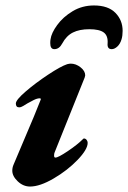

<svg xmlns="http://www.w3.org/2000/svg" viewBox="-20 -669 469 703"><path d="M25 -44Q25 -56 30 -67L104 -242L129 -304Q131 -309 125 -309Q116 -309 103 -302.5Q90 -296 80.5 -290.5Q71 -285 65 -281Q57 -276 50 -276Q38 -276 38 -290Q38 -303 74 -334Q110 -365 156 -395.5Q202 -426 226 -434Q234 -436 239 -436Q258 -436 275 -422.5Q292 -409 292 -393L290 -385L180 -111Q178 -107 178 -99Q178 -92 183 -92Q193 -92 228 -115.5Q263 -139 283 -159Q286 -162 287 -162Q293 -162 297 -157Q301 -152 301 -146Q301 -122 264 -83.5Q227 -45 176.5 -15.5Q126 14 90 14Q65 14 45 -5Q25 -24 25 -44ZM429 -556Q429 -538 425 -525Q420 -508 409.5 -498.5Q399 -489 389 -489Q372 -489 374 -510Q376 -538 360 -550Q344 -562 307 -562Q271 -562 247 -550Q223 -538 208 -510Q197 -489 179 -489Q164 -489 164 -511Q164 -520 165 -525Q168 -548 189.5 -577.5Q211 -607 246 -628Q281 -649 324 -649Q376 -649 402.5 -622Q429 -595 429 -556Z"/></svg>

Font: EB Garamond ExtraBold
Style: Italic
Weight: 800
Italic angle: -17.2°
Designer: Georg Duffner and Octavio Pardo
Foundry: Georg Duffner
Version: Version 1.000